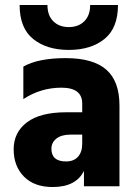

<svg xmlns="http://www.w3.org/2000/svg" viewBox="-20 -750 556 773"><path d="M455 -730Q455 -637 400.5 -593Q346 -549 257 -549Q168 -549 113.5 -593Q59 -637 59 -730H171Q171 -688 194.5 -664.5Q218 -641 257 -641Q296 -641 319.5 -664.5Q343 -688 343 -730ZM192 3Q118 3 76.5 -39Q35 -81 35 -149Q35 -217 88.5 -257.5Q142 -298 247 -298H311V-333Q311 -397 227.5 -397Q144 -397 74 -351V-482Q134 -516 244.5 -516Q355 -516 408 -469.5Q461 -423 461 -325V0H318V-62Q286 3 192 3ZM246 -100Q277 -100 294 -119Q311 -138 311 -171V-208H264Q227 -208 207 -192Q187 -176 187 -151Q187 -100 246 -100Z"/></svg>

Font: Hind Vadodara
Style: Bold
Weight: 700
Designer: Hitesh Malaviya
Foundry: Indian Type Foundry
Version: Version 0.702;PS 1.0;hotconv 1.0.81;makeotf.lib2.5.63406